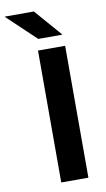

<svg xmlns="http://www.w3.org/2000/svg" viewBox="-156 -871 508 916"><g transform="rotate(-10 97.5 -413.0)"><path d="M195.5 0H64V-639H195.5ZM77 -826 191 -695V-693.5H75L-63.5 -824.5V-826Z"/></g></svg>

Font: Anek Tamil Medium SemiBold
Style: Regular
Weight: 600
Version: Version 1.003